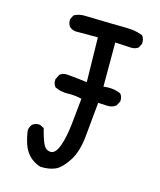

<svg xmlns="http://www.w3.org/2000/svg" viewBox="-107 -786 714 858"><g transform="rotate(15 250.0 -357.0)"><path d="M160.2 -5.9Q127.9 -16.6 107.9 -37.6Q87.9 -58.6 78.1 -88.4Q68.4 -118.2 64.5 -149.4Q66.4 -165 76.2 -176.8Q89.8 -188.5 111.3 -186.5L130.9 -176.8Q142.6 -129.9 153.8 -106.4Q165 -83 187.5 -82Q210 -81.1 225.1 -121.1Q240.2 -161.1 247.1 -222.7Q253.9 -284.2 259.8 -346.7Q230.5 -354.5 196.3 -353.5Q162.1 -352.5 134.8 -366.2Q123 -379.9 125 -401.4L136.7 -424.8Q150.4 -436.5 171.9 -434.6Q218.8 -430.7 263.7 -424.8L259.8 -630.9H156.2Q140.6 -632.8 128.9 -642.6Q117.2 -656.2 119.1 -677.7L128.9 -697.3Q152.3 -710.9 183.6 -709Q331.1 -705.1 372.1 -705.1Q413.1 -705.1 448.2 -691.4Q460 -675.8 458 -654.3L448.2 -634.8Q432.6 -623 411.1 -625L340.8 -628.9V-424.8Q385.7 -430.7 420.9 -415Q432.6 -401.4 430.7 -379.9L418.9 -358.4Q401.4 -344.7 376 -346.7L336.9 -348.6Q329.1 -272.5 322.3 -195.3Q315.4 -118.2 286.6 -73.7Q257.8 -29.3 229.5 -16.6Q201.2 -3.9 160.2 -5.9Z"/></g></svg>

Font: JasonHandwriting2
Style: Regular
Weight: 400
Version: Version 1.05.10